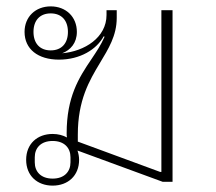

<svg xmlns="http://www.w3.org/2000/svg" viewBox="-20 -570 676 602"><path d="M145 12C193 12 228 -19 228 -69C228 -79 226 -89 223 -98L490 0H521V-538H486V-31H482L224 -126V-148C224 -256 260 -317 293 -372C320 -417 346 -458 346 -514V-538H314V-523C314 -452 245 -409 175 -403C201 -413 221 -435 221 -470C221 -517 187 -550 139 -550C91 -550 57 -517 57 -470C57 -416 99 -383 165 -383C231 -383 283 -415 305 -456L308 -455C296 -428 283 -409 267 -385C227 -326 189 -266 189 -152C189 -147 189 -143 190 -139C177 -146 162 -150 145 -150C97 -150 62 -119 62 -69C62 -19 97 12 145 12ZM145 -10C108 -10 89 -32 89 -61V-77C89 -106 108 -128 145 -128C182 -128 201 -106 201 -77V-61C201 -32 182 -10 145 -10ZM139 -412C105 -412 85 -434 85 -470C85 -506 105 -528 139 -528C173 -528 193 -506 193 -470C193 -434 173 -412 139 -412Z"/></svg>

Font: IBM Plex Thai Looped ExtraLight
Style: Regular
Weight: 200
Designer: Mike Abbink, Paul van der Laan, Pieter van Rosmalen, Ben Mitchell, Mark Frömberg
Foundry: Bold Monday
Version: Version 1.0